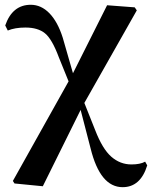

<svg xmlns="http://www.w3.org/2000/svg" viewBox="-20 -568 640 808"><path d="M590.8 112.3 599.6 127.9Q571.3 219.7 496.1 219.7Q401.4 219.7 361.3 56.6L319.3 -105.5L160.2 215.8L41 204.1L34.2 193.4L268.6 -225.6L227.5 -327.1Q199.2 -403.3 169.4 -427.7Q139.6 -452.1 86.9 -452.1Q43 -452.1 12.7 -439.5L2 -460.9Q32.2 -547.9 109.4 -547.9Q153.3 -547.9 188 -512.2Q222.7 -476.6 244.1 -409.2L287.1 -259.8L430.7 -545.9L546.9 -537.1L555.7 -524.4L335 -134.8L380.9 -19.5Q411.1 58.6 448.2 91.3Q485.4 124 533.2 124Q570.3 124 590.8 112.3Z"/></svg>

Font: GenRyuMin TW TTF Bold
Style: Regular
Weight: 700
Version: Version 1.300